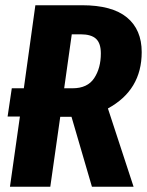

<svg xmlns="http://www.w3.org/2000/svg" viewBox="-20 -713 561 733"><path d="M392 -299 490 0H331L253 -267H210L172 0H18L56 -268H9L25 -376H71L115 -693H293Q408 -693 464.5 -646.5Q521 -600 521 -514Q521 -369 392 -299ZM254 -582 225 -376H257Q314 -376 339.5 -414.5Q365 -453 365 -509Q365 -548 346.5 -565Q328 -582 288 -582Z"/></svg>

Font: Fira Sans Extra Condensed
Style: Bold Italic
Weight: 700
Width: 3
Italic angle: -8°
Designer: Carrois Corporate & Edenspiekermann AG
Foundry: Carrois Corporate GbR & Edenspiekermann AG
Version: Version 4.203